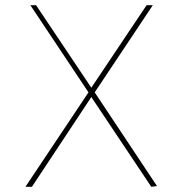

<svg xmlns="http://www.w3.org/2000/svg" viewBox="-20 -720 664 740"><path d="M585 -3 345 -364 569 -700H545L332 -382L119 -700H97L321 -364L78 0H103L332 -346L563 0Z"/></svg>

Font: Advent Pro
Style: Thin
Weight: 100
Designer: Andreas Kalpakidis
Foundry: Andreas Kalpakidis
Version: Version 2.002 2007